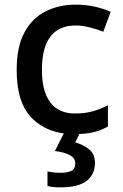

<svg xmlns="http://www.w3.org/2000/svg" viewBox="-20 -569 530 829"><path d="M300 10Q188 10 120 -56.5Q52 -123 52 -266Q52 -366 85 -428Q118 -490 176 -519.5Q234 -549 308 -549Q353 -549 392.5 -539.5Q432 -530 458 -518L426 -432Q398 -443 366.5 -451Q335 -459 307 -459Q161 -459 161 -267Q161 -175 197 -127Q233 -79 303 -79Q348 -79 382.5 -89Q417 -99 446 -115V-23Q417 -6 383 2Q349 10 300 10ZM390 134Q390 184 354 212Q318 240 241 240Q207 240 185 234V171Q210 177 243 177Q272 177 288.5 168.5Q305 160 305 137Q305 113 281 100.5Q257 88 217 83L259 0H327L305 46Q339 55 364.5 75.5Q390 96 390 134Z"/></svg>

Font: Noto Sans Kannada Medium
Style: Regular
Weight: 500
Designer: Jelle Bosma - Monotype Design Team
Foundry: Monotype Imaging Inc.
Version: Version 2.005; ttfautohint (v1.8.4.7-5d5b)